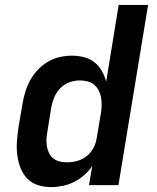

<svg xmlns="http://www.w3.org/2000/svg" viewBox="-20 -755 640 783"><path d="M189 8Q161 8 135 0Q109 -8 91 -27Q73 -46 63.5 -70.5Q54 -95 50.5 -122Q47 -149 49 -177Q51 -205 55 -233L72 -333Q76 -357 83.5 -381.5Q91 -406 103.5 -428.5Q116 -451 134.5 -470.5Q153 -490 176 -503.5Q199 -517 224 -522.5Q249 -528 273 -528Q298 -528 322 -522Q346 -516 364.5 -501.5Q383 -487 395 -466Q407 -445 413 -422L464 -735H584L463 0H343L356 -78Q342 -57 323 -40.5Q304 -24 282 -13Q260 -2 236 3Q212 8 189 8ZM253 -93Q274 -93 294.5 -98.5Q315 -104 332.5 -117.5Q350 -131 360.5 -150.5Q371 -170 374 -190L391 -290Q394 -307 394.5 -323Q395 -339 392.5 -355Q390 -371 383 -385Q376 -399 364.5 -409Q353 -419 337.5 -423Q322 -427 306 -427Q285 -427 263.5 -419.5Q242 -412 226 -395.5Q210 -379 201.5 -358.5Q193 -338 189 -317L173 -217Q170 -201 169.5 -186Q169 -171 171.5 -157Q174 -143 180.5 -130Q187 -117 198 -108.5Q209 -100 223.5 -96.5Q238 -93 253 -93Z"/></svg>

Font: Iosevka SS04 Extended
Style: Bold Italic
Weight: 700
Width: 7
Italic angle: -9°
Monospace: yes
Designer: Belleve Invis
Foundry: Belleve Invis
Version: Version 19.0.0; ttfautohint (v1.8.4)